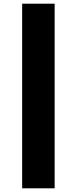

<svg xmlns="http://www.w3.org/2000/svg" viewBox="-20 -805 416 1040"><path d="M100 -785V215H276V-785Z"/></svg>

Font: Jost ExtraBold
Style: Regular
Weight: 800
Version: Version 3.710